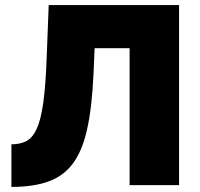

<svg xmlns="http://www.w3.org/2000/svg" viewBox="-20 -730 787 757"><path d="M491 0V-540H353L349 -444Q343 -308 323.5 -220.5Q304 -133 266 -83.5Q228 -34 168.5 -13.5Q109 7 25 7V-161Q59 -161 83.5 -173.5Q108 -186 124.5 -221.5Q141 -257 150.5 -324.5Q160 -392 164 -502L172 -710H686V0Z"/></svg>

Font: Raleway Black
Style: Regular
Weight: 900
Designer: Matt McInerney, Pablo Impallari, Rodrigo Fuenzalida
Foundry: Matt McInerney, Pablo Impallari, Rodrigo Fuenzalida
Version: Version 4.026